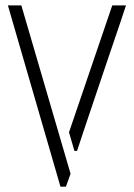

<svg xmlns="http://www.w3.org/2000/svg" viewBox="-20 -704 504 724"><path d="M9.8 -683.6H60.5L246.1 -48.8L228.5 0H208ZM240.2 -205.1 403.3 -683.6H455.1Q453.1 -675.8 375 -446.3Q273.4 -145.5 270.5 -134.8H260.7Z"/></svg>

Font: Post No Bills Colombo
Style: Regular
Weight: 500
Designer: Kosala Senevirathne, Siva Puranthara, Lasantha Premarathna, Tharique Azeez
Foundry: Mooniak
Version: Version 1.220 ; ttfautohint (v1.5)